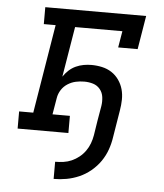

<svg xmlns="http://www.w3.org/2000/svg" viewBox="-52 -576 705 825"><g transform="rotate(5 300.0 -164.0)"><path d="M210 202V128Q228 128 246 125.5Q264 123 281 115.5Q298 108 313 96Q328 84 339 68.5Q350 53 356.5 35.5Q363 18 366 0Q371 -32 376 -64Q381 -96 387 -128Q390 -147 387.5 -166.5Q385 -186 373 -200.5Q361 -215 343 -220.5Q325 -226 305 -226Q286 -226 268 -222Q250 -218 233.5 -207.5Q217 -197 206.5 -180.5Q196 -164 193 -145L181 -74H256V0H37V-74H98L161 -457H110V-530H545L521 -385H437L449 -456H245L209 -239Q219 -254 232.5 -266.5Q246 -279 262.5 -286.5Q279 -294 296 -297Q313 -300 329 -300Q353 -300 375.5 -295Q398 -290 416.5 -278Q435 -266 448 -247.5Q461 -229 467 -207.5Q473 -186 472.5 -162.5Q472 -139 468 -116L449 0Q445 28 435.5 55Q426 82 409.5 106Q393 130 369.5 149.5Q346 169 319.5 180.5Q293 192 265.5 197Q238 202 210 202Z"/></g></svg>

Font: Iosevka Curly Slab ExObl
Style: Regular
Weight: 400
Width: 7
Italic angle: -9°
Monospace: yes
Designer: Belleve Invis
Foundry: Belleve Invis
Version: Version 11.1.0; ttfautohint (v1.8.3)